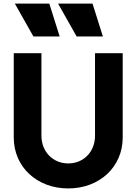

<svg xmlns="http://www.w3.org/2000/svg" viewBox="-20 -1043 764 1075"><path d="M314 -839 256 -1023H63L167 -839ZM556 -839 498 -1023H305L409 -839ZM362 12C538 12 667 -109 667 -273V-745H512V-283C512 -194 449 -128 362 -128C276 -128 212 -194 212 -283V-745H57V-273C57 -109 186 12 362 12Z"/></svg>

Font: Plus Jakarta Sans ExtraBold
Style: Regular
Weight: 800
Designer: Gumpita Rahayu
Foundry: Tokotype
Version: Version 2.071;gftools[0.9.30]